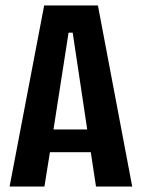

<svg xmlns="http://www.w3.org/2000/svg" viewBox="-20 -680 517 700"><path d="M15 0 141 -660H337L462 0H330L311 -125H162L142 0ZM230 -561 175 -208H298L245 -561Z"/></svg>

Font: Bricolage Grotesque 10pt Condensed SemiBold
Style: Regular
Weight: 600
Width: 3
Designer: Mathieu Triay
Foundry: Atelier Triay
Version: Version 1.000; ttfautohint (v1.8.4.7-5d5b);gftools[0.9.32]